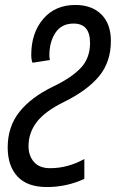

<svg xmlns="http://www.w3.org/2000/svg" viewBox="-20 -744 467 774"><path d="M320 -23V-103Q253 -66 182 -66Q139 -66 117 -91Q95 -116 95 -155Q95 -209 128.5 -252.5Q162 -296 238 -333Q333 -380 380 -437.5Q427 -495 427 -579Q427 -648 388.5 -686Q350 -724 284 -724Q202 -724 154 -667.5Q106 -611 106 -523Q106 -503 111 -491L181 -502Q179 -514 179 -520Q179 -575 203.5 -612Q228 -649 277 -649Q343 -649 343 -571Q343 -510 306 -470.5Q269 -431 194 -395Q105 -352 58 -292.5Q11 -233 11 -150Q11 -75 50.5 -32.5Q90 10 169 10Q249 10 320 -23Z"/></svg>

Font: Noto Sans Display Condensed
Style: Italic
Weight: 400
Width: 3
Designer: Monotype Design team
Foundry: Monotype Imaging Inc.
Version: 1.000